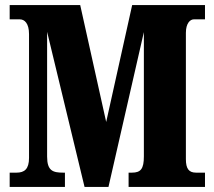

<svg xmlns="http://www.w3.org/2000/svg" viewBox="-20 -734 842 754"><path d="M18 0H235V-56H228C188 -56 165 -63 165 -119V-609L312 0H406L545 -608V-120C545 -71 533 -56 498 -56H485V0H785V-56H750C722 -56 710 -71 710 -109V-605C710 -643 727 -658 741 -658H785V-714H499L397 -255L295 -714H18V-658H58C76 -658 94 -643 94 -600V-114C94 -70 76 -56 45 -56H18Z"/></svg>

Font: Noto Serif Georgian ExtraCondensed Black
Style: Regular
Weight: 900
Width: 2
Designer: Monotype Design Team, Akaki Razmadze
Foundry: Google LLC
Version: Version 2.003